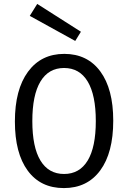

<svg xmlns="http://www.w3.org/2000/svg" viewBox="-20 -945 654 980"><path d="M308 -670Q426 -670 492 -580.5Q558 -491 558 -329Q558 -165 491.5 -75Q425 15 306 15Q187 15 121.5 -74Q56 -163 56 -325Q56 -488 123 -579Q190 -670 308 -670ZM307 -598Q228 -598 186.5 -529Q145 -460 145 -327Q145 -194 186.5 -125.5Q228 -57 307 -57Q386 -57 427.5 -125.5Q469 -194 469 -327Q469 -460 427.5 -529Q386 -598 307 -598ZM170 -925 393 -783 364 -736 132 -864Z"/></svg>

Font: Intel One Mono
Style: Regular
Weight: 400
Monospace: yes
Designer: Fred Shallcrass
Foundry: Frere-Jones Type LLC
Version: Version 1.400;hotconv 1.1.0;makeotfexe 2.6.0;FJTRelease1.4